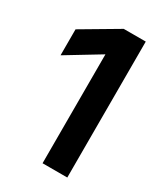

<svg xmlns="http://www.w3.org/2000/svg" viewBox="-167 -727 692 800"><g transform="rotate(30 179.0 -327.0)"><path d="M292 0H173V-524L13 -427V-552L186 -654H292Z"/></g></svg>

Font: Hind Siliguri SemiBold
Style: Regular
Weight: 600
Designer: Jyotish Sonowal
Foundry: Indian Type Foundry
Version: Version 1.001;PS 1.0;hotconv 1.0.86;makeotf.lib2.5.63406; tt